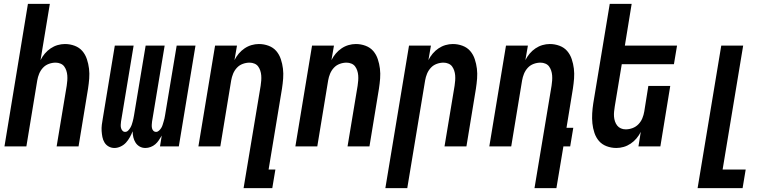

<svg xmlns="http://www.w3.org/2000/svg" viewBox="-20 -755 4040 990"><path d="M3 0 124 -735H237L189 -445Q198 -463 211 -478.5Q224 -494 241 -505.5Q258 -517 277 -522.5Q296 -528 315 -528Q341 -528 365 -519Q389 -510 404.5 -492Q420 -474 428 -450Q436 -426 439 -401Q442 -376 440 -350Q438 -324 434 -298L385 0H272L324 -313Q326 -326 327 -339.5Q328 -353 327 -366Q326 -379 322 -391Q318 -403 311 -412.5Q304 -422 292 -427Q280 -432 267 -432Q249 -432 231.5 -425.5Q214 -419 201.5 -405.5Q189 -392 182 -375Q175 -358 172 -340L116 0Z M570 8Q554 8 540.5 0.5Q527 -7 519 -20Q511 -33 508 -48.5Q505 -64 504 -79.5Q503 -95 505 -111.5Q507 -128 510 -144L572 -520H669L604 -128Q603 -120 602.5 -111.5Q602 -103 604 -95Q606 -87 611.5 -81Q617 -75 625 -75Q634 -75 640.5 -81.5Q647 -88 651.5 -95.5Q656 -103 659 -111Q662 -119 664 -127.5Q666 -136 668 -144Q670 -152 671 -160L731 -520H829L764 -128Q763 -120 762.5 -111.5Q762 -103 763.5 -95Q765 -87 770.5 -81Q776 -75 785 -75Q793 -75 800 -81.5Q807 -88 811.5 -95.5Q816 -103 818.5 -111Q821 -119 823.5 -127.5Q826 -136 828 -144Q830 -152 831 -160L891 -520H988L902 0H805L814 -56Q807 -44 799 -32Q791 -20 780.5 -11Q770 -2 756.5 3Q743 8 730 8Q713 8 700 0.5Q687 -7 679 -19.5Q671 -32 667.5 -47Q664 -62 664 -78Q658 -63 649.5 -47.5Q641 -32 629.5 -19.5Q618 -7 602 0.5Q586 8 570 8Z M1236 215 1324 -313Q1326 -326 1327 -339.5Q1328 -353 1327 -366Q1326 -379 1322 -391Q1318 -403 1311 -412.5Q1304 -422 1292 -427Q1280 -432 1267 -432Q1249 -432 1231.5 -425.5Q1214 -419 1201.5 -405.5Q1189 -392 1182 -375Q1175 -358 1172 -340L1116 0H1003L1089 -520H1202L1189 -445Q1198 -463 1211 -478.5Q1224 -494 1241 -505.5Q1258 -517 1277 -522.5Q1296 -528 1315 -528Q1341 -528 1365 -519Q1389 -510 1404.5 -492Q1420 -474 1428 -450Q1436 -426 1439 -401Q1442 -376 1440 -350Q1438 -324 1434 -298L1365 119H1400L1384 215Z M1503 0 1589 -520H1702L1689 -445Q1698 -463 1711 -478.5Q1724 -494 1741 -505.5Q1758 -517 1777 -522.5Q1796 -528 1815 -528Q1841 -528 1865 -519Q1889 -510 1904.5 -492Q1920 -474 1928 -450Q1936 -426 1939 -401Q1942 -376 1940 -350Q1938 -324 1934 -298L1885 0H1772L1824 -313Q1826 -326 1827 -339.5Q1828 -353 1827 -366Q1826 -379 1822 -391Q1818 -403 1811 -412.5Q1804 -422 1792 -427Q1780 -432 1767 -432Q1749 -432 1731.5 -425.5Q1714 -419 1701.5 -405.5Q1689 -392 1682 -375Q1675 -358 1672 -340L1616 0Z M1967 215 2089 -520H2202L2189 -445Q2198 -463 2211 -478.5Q2224 -494 2241 -505.5Q2258 -517 2277 -522.5Q2296 -528 2315 -528Q2341 -528 2365 -519Q2389 -510 2404.5 -492Q2420 -474 2428 -450Q2436 -426 2439 -401Q2442 -376 2440 -350Q2438 -324 2434 -298L2385 0H2272L2324 -313Q2326 -326 2327 -339.5Q2328 -353 2327 -366Q2326 -379 2322 -391Q2318 -403 2311 -412.5Q2304 -422 2292 -427Q2280 -432 2267 -432Q2249 -432 2231.5 -425.5Q2214 -419 2201.5 -405.5Q2189 -392 2182 -375Q2175 -358 2172 -340L2080 215Z M2736 215 2824 -313Q2826 -326 2827 -339.5Q2828 -353 2827 -366Q2826 -379 2822 -391Q2818 -403 2811 -412.5Q2804 -422 2792 -427Q2780 -432 2767 -432Q2749 -432 2731.5 -425.5Q2714 -419 2701.5 -405.5Q2689 -392 2682 -375Q2675 -358 2672 -340L2616 0H2503L2589 -520H2702L2689 -445Q2698 -463 2711 -478.5Q2724 -494 2741 -505.5Q2758 -517 2777 -522.5Q2796 -528 2815 -528Q2841 -528 2865 -519Q2889 -510 2904.5 -492Q2920 -474 2928 -450Q2936 -426 2939 -401Q2942 -376 2940 -350Q2938 -324 2934 -298L2901 -96H2936L2920 0H2885L2849 215Z M3158 8Q3132 8 3108 -1Q3084 -10 3068.5 -28Q3053 -46 3045 -70Q3037 -94 3034.5 -119Q3032 -144 3033.5 -170Q3035 -196 3039 -222L3124 -735H3237L3202 -520H3471L3455 -424H3186L3150 -207Q3148 -194 3146.5 -180.5Q3145 -167 3146 -154Q3147 -141 3151 -129Q3155 -117 3162.5 -107.5Q3170 -98 3181.5 -93Q3193 -88 3206 -88Q3224 -88 3241.5 -94.5Q3259 -101 3272 -114.5Q3285 -128 3292 -145Q3299 -162 3302 -180L3323 -312H3436L3385 0H3272L3284 -75Q3275 -57 3262 -41.5Q3249 -26 3232 -14.5Q3215 -3 3196 2.5Q3177 8 3158 8Z M3577 215 3699 -520H3812L3706 119H3825L3809 215Z"/></svg>

Font: Iosevka Term Curly
Style: Bold Italic
Weight: 700
Italic angle: -9°
Designer: Belleve Invis
Foundry: Belleve Invis
Version: Version 32.3.0